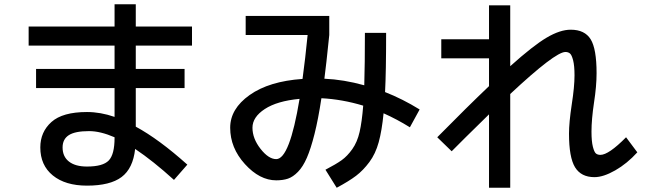

<svg xmlns="http://www.w3.org/2000/svg" viewBox="-20 -820 3040 905"><path d="M115 -695H520V-800H620V-695H885V-605H620V-495H850V-405H620V-223Q729 -164 863 -44L800 28Q702 -61 617 -118Q607 -26 553 14.5Q499 55 390 55Q288 55 229 7Q170 -41 170 -125Q170 -198 222.5 -245Q275 -292 390 -292Q454 -292 520 -269V-405H150V-495H520V-605H115ZM520 -173Q453 -202 400 -202Q334 -202 304.5 -183Q275 -164 275 -125Q275 -82 305 -58.5Q335 -35 390 -35Q465 -35 492.5 -63.5Q520 -92 520 -170Z M1282 30Q1204 30 1134.5 -46.5Q1065 -123 1065 -218Q1065 -307 1156.5 -372Q1248 -437 1406 -448Q1419 -543 1430 -655H1138V-745H1532V-655Q1517 -508 1509 -449Q1600 -445 1697 -418Q1700 -519 1700 -665H1800Q1800 -481 1795 -386Q1877 -354 1958 -304L1912 -220Q1851 -258 1788 -286Q1780 -204 1765 -149.5Q1750 -95 1721 -56Q1692 -17 1658.5 8.5Q1625 34 1567 65L1514 -20Q1564 -46 1590.5 -65Q1617 -84 1640.5 -117Q1664 -150 1675 -198Q1686 -246 1692 -322Q1593 -352 1495 -357Q1480 -258 1462.5 -188.5Q1445 -119 1426.5 -76.5Q1408 -34 1384.5 -10Q1361 14 1337.5 22Q1314 30 1282 30ZM1392 -354Q1286 -344 1228 -306Q1170 -268 1170 -218Q1170 -167 1208 -118.5Q1246 -70 1282 -70Q1345 -70 1392 -354Z M2060 -635H2285V-795H2385V-508Q2493 -605 2556.5 -642.5Q2620 -680 2670 -680Q2736 -680 2764 -635Q2792 -590 2792 -475Q2792 -414 2780 -337Q2768 -257 2768 -200Q2768 -154 2774.5 -128.5Q2781 -103 2789 -96.5Q2797 -90 2810 -90Q2849 -90 2931 -173L2984 -102Q2936 -49 2880 -17Q2824 15 2782 15Q2719 15 2690.5 -31.5Q2662 -78 2662 -190Q2662 -242 2675 -328Q2688 -411 2688 -465Q2688 -510 2681.5 -535.5Q2675 -561 2666.5 -568Q2658 -575 2645 -575Q2597 -575 2385 -377V65H2285V-281Q2151 -150 2109 -107L2041 -173Q2183 -317 2285 -414V-545H2060Z"/></svg>

Font: M PLUS 1p Medium
Style: Regular
Weight: 500
Version: Version 1.062